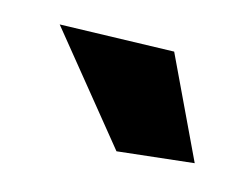

<svg xmlns="http://www.w3.org/2000/svg" viewBox="-41 -859 366 279"><g transform="rotate(15 142.5 -719.0)"><path d="M149.4 -638.2 22 -794.9 192.9 -799.8 263.7 -650.9Z"/></g></svg>

Font: Neuton ExtraBold
Style: Regular
Weight: 800
Designer: Brian M Zick
Foundry: Brian M Zick
Version: Version 1.560